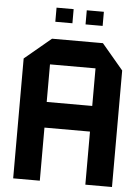

<svg xmlns="http://www.w3.org/2000/svg" viewBox="-59 -917 703 962"><g transform="rotate(5 293.0 -435.5)"><path d="M44 0V-603L177 -714H178V0ZM178 -267V-396H407V-267ZM407 0V-585H541V0ZM178 -585V-714H433L541 -586V-585ZM338 -800V-871H424V-800ZM186 -800V-871H272V-800Z"/></g></svg>

Font: Foldit SemiBold
Style: Regular
Weight: 600
Version: Version 1.003